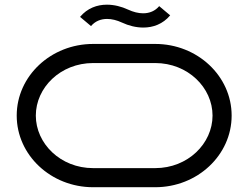

<svg xmlns="http://www.w3.org/2000/svg" viewBox="-20 -784 1040 804"><path d="M646.6 -758.3C629.6 -738 606.1 -728.3 579.4 -728.3C559.7 -728.3 538.3 -733.6 516.5 -743.7C489 -756.5 458.2 -764.4 427.7 -764.4C386.5 -764.4 345.9 -749.9 315.2 -713.3L361.1 -674.8C378.1 -695 401.7 -704.7 428.4 -704.7C448 -704.7 469.4 -699.5 491.2 -689.3C518.6 -676.5 549.5 -668.6 580 -668.6C621.2 -668.6 661.9 -683.1 692.6 -719.7ZM130 -300C130 -417 233.2 -520 370 -520H630C766.8 -520 870 -417 870 -300C870 -183 766.8 -80 630 -80H370C233.2 -80 130 -183 130 -300ZM50 -300C50 -134.4 193.3 0 370 0H630C806.7 0 950 -134.4 950 -300C950 -465.6 806.7 -600 630 -600H370C193.3 -600 50 -465.6 50 -300Z"/></svg>

Font: KetosagCBd
Style: Regular
Weight: 500
Designer: gluk
Foundry: gluk
Version: Version 00.0024